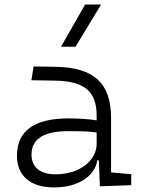

<svg xmlns="http://www.w3.org/2000/svg" viewBox="-20 -815 626 845"><path d="M218.3 9.8Q140.1 9.8 97.4 -26.6Q54.7 -63 54.7 -129.4Q54.7 -293.9 281.7 -293.9Q316.9 -293.9 348.4 -291.7Q379.9 -289.6 405.3 -285.2V-307.1Q405.3 -386.2 362.5 -422.1Q319.8 -458 228 -460L118.2 -461.9L127.9 -522.5L224.6 -521Q351.6 -519 410.2 -464.8Q468.8 -410.6 468.8 -297.4V-56.2L557.6 -48.3V0L419.4 4.9L415 -109.4H408.2Q399.4 -55.2 347.2 -22.7Q294.9 9.8 218.3 9.8ZM223.6 -47.9Q277.8 -47.9 318.6 -66.2Q359.4 -84.5 382.3 -115.2Q405.3 -146 405.3 -182.6V-231.9Q376.5 -236.3 343.5 -237.1Q310.5 -237.8 279.8 -237.8Q118.7 -237.8 118.7 -134.8Q118.7 -93.3 146 -70.6Q173.3 -47.9 223.6 -47.9ZM248.5 -609.4 354.5 -794.9H424.8L312.5 -609.4Z"/></svg>

Font: Caskaydia Cove Light
Style: Regular
Weight: 300
Monospace: yes
Designer: Aaron Bell
Foundry: Saja Typeworks
Version: Version 4.300; ttfautohint (v1.8.3)